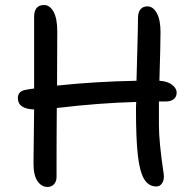

<svg xmlns="http://www.w3.org/2000/svg" viewBox="-20 -743 772 761"><path d="M168.9 -2Q144 -2 128.2 -25.6Q112.3 -49.3 112.8 -98.1Q113.3 -134.3 114 -203.9Q114.7 -273.4 115.2 -309.1Q50.8 -311.5 50.8 -354Q50.8 -382.3 83 -387.2Q106.9 -391.6 115.2 -392.1V-675.8Q115.2 -723.1 154.8 -723.1Q177.7 -723.1 192.4 -696.3Q207 -669.4 207 -618.2Q207 -581.1 206.5 -509.3Q206.1 -437.5 206.1 -403.8Q358.4 -419.9 521 -422.9Q522 -461.9 524.4 -549.1Q526.9 -636.2 526.9 -670.9Q526.9 -694.3 536.9 -706.1Q546.9 -717.8 564 -717.8Q586.9 -717.8 601.6 -690.9Q616.2 -664.1 616.2 -616.2Q616.2 -568.8 611.8 -422.9Q644.5 -420.9 662.4 -406.7Q680.2 -392.6 680.2 -376Q680.2 -359.4 668.7 -350.1Q657.2 -340.8 637.2 -340.8H609.9V-247.1Q609.9 -179.2 628.9 -53.2Q631.8 -31.2 623 -17.6Q614.3 -3.9 600.1 -3.9Q568.8 -3.9 551.3 -33.2Q533.7 -62.5 526.4 -127Q519 -191.4 519 -307.1Q519 -329.1 520 -338.9Q373 -335 205.1 -314.9Q204.1 -210.9 204.1 -41Q204.1 -23.9 194.1 -12.9Q184.1 -2 168.9 -2Z"/></svg>

Font: Shantell Sans Bouncy
Style: Regular
Weight: 400
Designer: Stephen Nixon, Anya Danilova, Shantell Martin
Foundry: Arrow Type
Version: Version 1.006;[9816181b4]